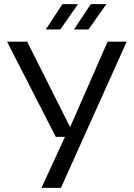

<svg xmlns="http://www.w3.org/2000/svg" viewBox="-20 -906 645 926"><path d="M180 0 303 -267 312 -279 499 -705H591L274 0ZM249 -246 14 -705H111L321 -287H333V-246ZM337 -764 418 -886H493L407 -764ZM201 -764 281 -886H356L271 -764Z"/></svg>

Font: TikTok Sans 24pt
Style: Regular
Weight: 400
Version: Version 4.000